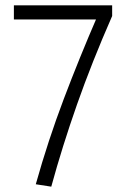

<svg xmlns="http://www.w3.org/2000/svg" viewBox="-20 -695 476 719"><path d="M172 4 114 -5Q160 -169 218.5 -323.5Q277 -478 345 -635L349 -622H32V-675H400V-635Q324 -462 268.5 -304Q213 -146 172 4Z"/></svg>

Font: Yaldevi ExtraLight Light
Style: Regular
Weight: 300
Version: Version 1.100